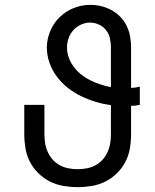

<svg xmlns="http://www.w3.org/2000/svg" viewBox="-20 -763 640 791"><path d="M300 8Q271 8 241.5 3Q212 -2 186 -15Q160 -28 138.5 -49Q117 -70 103.5 -96Q90 -122 85 -151.5Q80 -181 80 -210V-331H163V-210Q163 -191 166 -172.5Q169 -154 177 -136.5Q185 -119 197.5 -105Q210 -91 227 -82Q244 -73 262.5 -69.5Q281 -66 300 -66Q319 -66 337.5 -69.5Q356 -73 373 -82Q390 -91 402.5 -105Q415 -119 423 -136.5Q431 -154 434 -172.5Q437 -191 437 -210V-330Q405 -334 374 -343.5Q343 -353 314 -367Q285 -381 259.5 -401Q234 -421 214.5 -447Q195 -473 184 -504Q173 -535 173 -567Q173 -602 187 -635Q201 -668 226 -692.5Q251 -717 284 -730Q317 -743 352 -743Q375 -743 397.5 -737.5Q420 -732 440 -721Q460 -710 476 -693.5Q492 -677 502 -656Q512 -635 516 -612.5Q520 -590 520 -567V-401Q529 -401 538 -402.5Q547 -404 556 -406V-331Q547 -329 538 -328Q529 -327 520 -327V-210Q520 -181 515 -151.5Q510 -122 496.5 -96Q483 -70 461.5 -49Q440 -28 414 -15Q388 -2 358.5 3Q329 8 300 8ZM437 -404V-567Q437 -586 433 -604.5Q429 -623 417.5 -638Q406 -653 388 -661.5Q370 -670 351 -670Q332 -670 313.5 -661.5Q295 -653 282 -638.5Q269 -624 262.5 -605.5Q256 -587 256 -567Q256 -545 264 -524Q272 -503 285.5 -485.5Q299 -468 316.5 -454.5Q334 -441 353.5 -431.5Q373 -422 394.5 -415Q416 -408 437 -404Z"/></svg>

Font: Nova Nerd Font
Style: Regular
Weight: 400
Designer: Belleve Invis
Foundry: Belleve Invis
Version: Version 24.1.4; ttfautohint (v1.8.4);Nerd Fonts 3.1.1